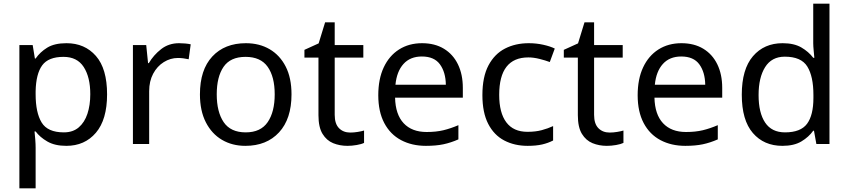

<svg xmlns="http://www.w3.org/2000/svg" viewBox="-20 -780 4598 1040"><path d="M340 -546Q439 -546 499.5 -477Q560 -408 560 -269Q560 -132 499.5 -61Q439 10 339 10Q277 10 236.5 -13.5Q196 -37 173 -68H167Q169 -51 171 -25Q173 1 173 20V240H85V-536H157L169 -463H173Q197 -498 236 -522Q275 -546 340 -546ZM324 -472Q242 -472 208.5 -426Q175 -380 173 -286V-269Q173 -170 205.5 -116.5Q238 -63 326 -63Q375 -63 406.5 -90Q438 -117 453.5 -163.5Q469 -210 469 -270Q469 -362 433.5 -417Q398 -472 324 -472Z M950 -546Q965 -546 982.5 -544.5Q1000 -543 1013 -540L1002 -459Q989 -462 973.5 -464Q958 -466 944 -466Q903 -466 867 -443.5Q831 -421 809.5 -380.5Q788 -340 788 -286V0H700V-536H772L782 -438H786Q812 -482 853 -514Q894 -546 950 -546Z M1559 -269Q1559 -136 1491.5 -63Q1424 10 1309 10Q1238 10 1182.5 -22.5Q1127 -55 1095 -117.5Q1063 -180 1063 -269Q1063 -402 1130 -474Q1197 -546 1312 -546Q1385 -546 1440.5 -513.5Q1496 -481 1527.5 -419.5Q1559 -358 1559 -269ZM1154 -269Q1154 -174 1191.5 -118.5Q1229 -63 1311 -63Q1392 -63 1430 -118.5Q1468 -174 1468 -269Q1468 -364 1430 -418Q1392 -472 1310 -472Q1228 -472 1191 -418Q1154 -364 1154 -269Z M1877 -62Q1897 -62 1918 -65.5Q1939 -69 1952 -73V-6Q1938 1 1912 5.5Q1886 10 1862 10Q1820 10 1784.5 -4.5Q1749 -19 1727 -55Q1705 -91 1705 -156V-468H1629V-510L1706 -545L1741 -659H1793V-536H1948V-468H1793V-158Q1793 -109 1816.5 -85.5Q1840 -62 1877 -62Z M2266 -546Q2335 -546 2384.5 -516Q2434 -486 2460.5 -431.5Q2487 -377 2487 -304V-251H2120Q2122 -160 2166.5 -112.5Q2211 -65 2291 -65Q2342 -65 2381.5 -74.5Q2421 -84 2463 -102V-25Q2422 -7 2382 1.5Q2342 10 2287 10Q2211 10 2152.5 -21Q2094 -52 2061.5 -113.5Q2029 -175 2029 -264Q2029 -352 2058.5 -415Q2088 -478 2141.5 -512Q2195 -546 2266 -546ZM2265 -474Q2202 -474 2165.5 -433.5Q2129 -393 2122 -321H2395Q2394 -389 2363 -431.5Q2332 -474 2265 -474Z M2838 10Q2767 10 2711.5 -19Q2656 -48 2624.5 -109Q2593 -170 2593 -265Q2593 -364 2626 -426Q2659 -488 2715.5 -517Q2772 -546 2844 -546Q2885 -546 2923 -537.5Q2961 -529 2985 -517L2958 -444Q2934 -453 2902 -461Q2870 -469 2842 -469Q2684 -469 2684 -266Q2684 -169 2722.5 -117.5Q2761 -66 2837 -66Q2881 -66 2914.5 -75Q2948 -84 2976 -97V-19Q2949 -5 2916.5 2.5Q2884 10 2838 10Z M3282 -62Q3302 -62 3323 -65.5Q3344 -69 3357 -73V-6Q3343 1 3317 5.5Q3291 10 3267 10Q3225 10 3189.5 -4.5Q3154 -19 3132 -55Q3110 -91 3110 -156V-468H3034V-510L3111 -545L3146 -659H3198V-536H3353V-468H3198V-158Q3198 -109 3221.5 -85.5Q3245 -62 3282 -62Z M3671 -546Q3740 -546 3789.5 -516Q3839 -486 3865.5 -431.5Q3892 -377 3892 -304V-251H3525Q3527 -160 3571.5 -112.5Q3616 -65 3696 -65Q3747 -65 3786.5 -74.5Q3826 -84 3868 -102V-25Q3827 -7 3787 1.5Q3747 10 3692 10Q3616 10 3557.5 -21Q3499 -52 3466.5 -113.5Q3434 -175 3434 -264Q3434 -352 3463.5 -415Q3493 -478 3546.5 -512Q3600 -546 3671 -546ZM3670 -474Q3607 -474 3570.5 -433.5Q3534 -393 3527 -321H3800Q3799 -389 3768 -431.5Q3737 -474 3670 -474Z M4218 10Q4118 10 4058 -59.5Q3998 -129 3998 -267Q3998 -405 4058.5 -475.5Q4119 -546 4219 -546Q4281 -546 4320.5 -523Q4360 -500 4385 -467H4391Q4390 -480 4387.5 -505.5Q4385 -531 4385 -546V-760H4473V0H4402L4389 -72H4385Q4361 -38 4321 -14Q4281 10 4218 10ZM4232 -63Q4317 -63 4351.5 -109.5Q4386 -156 4386 -250V-266Q4386 -366 4353 -419.5Q4320 -473 4231 -473Q4160 -473 4124.5 -416.5Q4089 -360 4089 -265Q4089 -169 4124.5 -116Q4160 -63 4232 -63Z"/></svg>

Font: Noto Sans NKo
Style: Regular
Weight: 400
Designer: Monotype Design Team
Foundry: Monotype Imaging Inc.
Version: Version 2.003; ttfautohint (v1.8.4.7-5d5b)